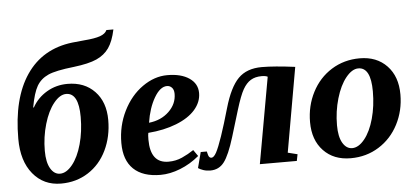

<svg xmlns="http://www.w3.org/2000/svg" viewBox="-50 -820 2030 935"><g transform="rotate(-5 965.5 -353.0)"><path d="M336.4 -305.2Q336.4 -422.9 275.4 -422.9Q244.6 -422.9 214.6 -385.7Q184.6 -348.6 166.3 -286.1Q147.9 -223.6 147.9 -155.8Q147.9 -99.6 166 -69.1Q184.1 -38.6 212.4 -38.6Q243.7 -38.6 272.9 -74.7Q302.2 -110.8 319.3 -172.4Q336.4 -233.9 336.4 -305.2ZM24.4 -225.1Q24.4 -422.9 102.3 -537.4Q180.2 -651.9 326.2 -669.4L385.3 -675.3Q437.5 -679.2 463.9 -688.5Q490.2 -697.8 498 -715.8H532.2Q520 -658.2 497.8 -626.5Q475.6 -594.7 436.5 -577.1Q397.5 -559.6 324.2 -550.8Q234.9 -541 198 -524.4Q161.1 -507.8 141.8 -474.9Q122.6 -441.9 109.9 -371.1H113.3Q138.7 -417 184.6 -444.1Q230.5 -471.2 286.1 -471.2Q369.1 -471.2 418.9 -418.9Q468.8 -366.7 468.8 -278.8Q468.8 -197.8 436.8 -131.3Q404.8 -64.9 346.4 -27.6Q288.1 9.8 213.4 9.8Q128.4 9.8 76.4 -53.5Q24.4 -116.7 24.4 -225.1Z M920.9 -371.1Q920.9 -327.1 888.7 -290Q856.4 -252.9 795.7 -229Q734.9 -205.1 657.7 -199.2Q655.3 -189.5 655.3 -166Q655.3 -50.8 743.7 -50.8Q779.8 -50.8 810.5 -64.7Q841.3 -78.6 868.2 -96.7L889.6 -65.9Q846.7 -29.8 796.4 -10Q746.1 9.8 699.7 9.8Q613.3 9.8 567.9 -33.7Q522.5 -77.1 522.5 -161.1Q522.5 -245.1 558.1 -316.9Q593.8 -388.7 652.3 -429.9Q710.9 -471.2 773.9 -471.2Q841.3 -471.2 881.1 -444.1Q920.9 -417 920.9 -371.1ZM665.5 -248Q725.1 -254.4 763.4 -291.3Q801.8 -328.1 801.8 -377.4Q801.8 -397.9 791.7 -408.2Q781.7 -418.5 768.1 -418.5Q734.4 -418.5 705.3 -368.7Q676.3 -318.8 665.5 -248Z M1260.7 -420.9Q1251 -426.3 1231 -426.3Q1199.7 -426.3 1178 -413.1Q1156.2 -399.9 1139.6 -370.8Q1123 -341.8 1102.1 -273.4L1062.5 -143.1Q1036.1 -57.1 1010.7 -23.7Q985.4 9.8 942.9 9.8Q924.3 9.8 908.4 4.4Q892.6 -1 883.8 -7.3L903.8 -84H933.6L938 -66.4Q942.4 -51.8 953.6 -51.8Q965.3 -51.8 977.8 -74.7Q990.2 -97.7 1008.8 -151.9Q1027.3 -206.1 1050.3 -286.6Q1079.1 -386.2 1120.6 -428.2Q1162.1 -470.2 1235.8 -470.2Q1296.4 -470.2 1398.4 -457L1325.7 -43.9L1372.6 -32.2L1366.2 0H1185.5Z M1764.6 -305.2Q1764.6 -422.9 1703.6 -422.9Q1672.9 -422.9 1642.8 -385.7Q1612.8 -348.6 1594.5 -286.1Q1576.2 -223.6 1576.2 -155.8Q1576.2 -99.6 1594.2 -69.1Q1612.3 -38.6 1640.6 -38.6Q1671.9 -38.6 1701.2 -74.7Q1730.5 -110.8 1747.6 -172.4Q1764.6 -233.9 1764.6 -305.2ZM1629.4 9.8Q1546.4 9.8 1496.6 -42.5Q1446.8 -94.7 1446.8 -182.6Q1446.8 -261.7 1481 -328.1Q1515.1 -394.5 1576.4 -432.9Q1637.7 -471.2 1714.4 -471.2Q1797.4 -471.2 1847.2 -418.9Q1897 -366.7 1897 -278.8Q1897 -199.7 1862.8 -133.3Q1828.6 -66.9 1767.3 -28.6Q1706.1 9.8 1629.4 9.8Z"/></g></svg>

Font: Liberation Serif
Style: Bold Italic
Weight: 700
Italic angle: -16.333°
Designer: Steve Matteson
Foundry: Ascender Corporation
Version: Version 2.1.5